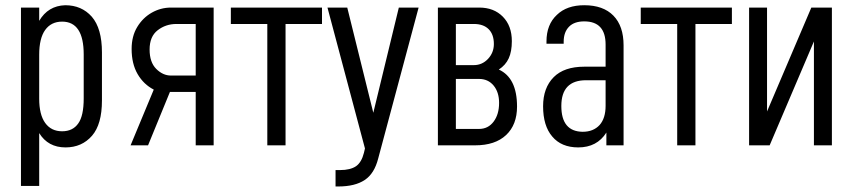

<svg xmlns="http://www.w3.org/2000/svg" viewBox="-20 -545 3198 720"><path d="M58.6 -516.6H127V-466.8Q160.2 -523.4 224.6 -525.4Q286.1 -525.4 324.2 -482.4Q362.3 -438.5 362.3 -348.6V-168Q362.3 -79.1 325.2 -36.1Q287.1 7.8 225.6 7.8Q160.2 7.8 127 -45.9V152.3H58.6ZM293.9 -175.8V-340.8Q293.9 -463.9 212.9 -463.9Q171.9 -463.9 149.4 -432.6Q127 -401.4 127 -339.8V-174.8Q127 -115.2 149.4 -84Q171.9 -52.7 212.9 -52.7Q252.9 -52.7 273.4 -82Q293.9 -110.4 293.9 -175.8Z M621.1 -516.6H781.2V0H713.9V-200.2H617.2L535.2 0H469.7L556.6 -209Q518.6 -228.5 496.1 -267.1Q473.6 -305.7 473.6 -361.3Q473.6 -409.2 494.6 -443.8Q515.6 -478.5 549.3 -497.6Q583 -516.6 621.1 -516.6ZM621.1 -261.7H713.9V-455.1H641.6Q601.6 -455.1 571.3 -431.6Q541 -408.2 541 -359.4Q541 -311.5 565.9 -286.6Q590.8 -261.7 621.1 -261.7Z M845.7 -516.6H1187.5V-455.1H1050.8V0H982.4V-455.1H845.7Z M1549.8 -516.6 1398.4 48.8Q1383.8 106.4 1347.7 129.9Q1311.5 154.3 1248 154.3H1238.3V92.8H1254.9Q1293.9 92.8 1315.4 78.1Q1335.9 63.5 1344.7 28.3L1348.6 11.7L1208 -516.6H1282.2L1379.9 -122.1L1475.6 -516.6Z M1622.1 -516.6H1777.3Q1832 -516.6 1865.7 -482.4Q1899.4 -448.2 1899.4 -390.6Q1899.4 -351.6 1887.7 -326.2Q1876 -300.8 1850.6 -284.2Q1918.9 -252.9 1918.9 -145.5Q1918.9 -77.1 1877.9 -38.6Q1836.9 0 1761.7 0H1622.1ZM1776.4 -249H1689.5V-61.5H1776.4Q1810.5 -61.5 1831.1 -88.9Q1851.6 -116.2 1851.6 -159.2Q1851.6 -199.2 1831.1 -224.1Q1810.5 -249 1776.4 -249ZM1756.8 -455.1H1689.5V-300.8H1756.8Q1788.1 -300.8 1810.1 -324.2Q1832 -347.7 1832 -379.9Q1832 -416 1812.5 -435.5Q1793 -455.1 1756.8 -455.1Z M2318.4 -375V0H2253.9V-47.9Q2218.8 7.8 2148.4 7.8Q2085 7.8 2050.8 -33.2Q2016.6 -73.2 2016.6 -146.5Q2016.6 -215.8 2056.6 -255.9Q2095.7 -294.9 2170.9 -294.9H2251V-377.9Q2251 -464.8 2170.9 -464.8Q2133.8 -464.8 2114.3 -445.3Q2093.8 -424.8 2093.8 -388.7V-380.9H2029.3V-389.6Q2029.3 -453.1 2068.4 -489.3Q2105.5 -525.4 2170.9 -525.4Q2242.2 -525.4 2280.3 -486.3Q2318.4 -447.3 2318.4 -375ZM2251 -148.4V-244.1H2177.7Q2085 -244.1 2085 -147.5Q2085 -51.8 2165 -50.8Q2205.1 -50.8 2228.5 -76.2Q2251 -101.6 2251 -148.4Z M2382.8 -516.6H2724.6V-455.1H2587.9V0H2519.5V-455.1H2382.8Z M2789.1 -516.6H2856.4V-127L3022.5 -516.6H3099.6V0H3032.2V-389.6L2866.2 0H2789.1Z"/></svg>

Font: Dinish Condensed
Style: Regular
Weight: 400
Width: 3
Designer: Bert Driehuis
Foundry: Playbeing
Version: Version 3.006; git-39231f3c-release